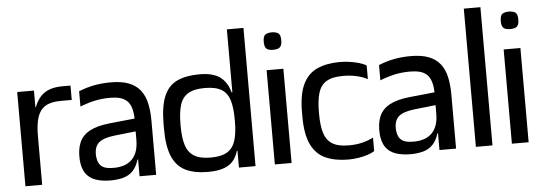

<svg xmlns="http://www.w3.org/2000/svg" viewBox="-56 -1103 3627 1287"><g transform="rotate(-5 1757.5 -459.5)"><path d="M68 0V-634H180.7V-521.7H183.7Q201 -567 227 -594.2Q253 -621.3 289.2 -633.7Q325.3 -646 373.3 -646H427.7V-549.3H353.3Q286.3 -549.3 248.8 -525.7Q211.3 -502 196 -453.3Q180.7 -404.7 180.7 -328V0Z M836 0V-307Q836 -313 836 -322.3Q836 -331.7 836.3 -341.8Q836.7 -352 836.7 -360.8Q836.7 -369.7 836.7 -373.7Q836.7 -425.3 826.7 -458.3Q816.7 -491.3 796.7 -509.3Q776.7 -527.3 748.5 -534.3Q720.3 -541.3 684 -541.3Q630.7 -541.3 581.3 -530.7Q532 -520 482 -500V-603Q536.7 -625 587.8 -634.3Q639 -643.7 694 -644Q769.7 -644.7 819 -625.5Q868.3 -606.3 896.5 -569.7Q924.7 -533 936.2 -481.3Q947.7 -429.7 947.7 -365.3V0ZM645 11Q583.7 11.3 540.3 -4Q497 -19.3 473.3 -54Q449.7 -88.7 446 -146Q442.3 -214 462.3 -261Q482.3 -308 532.5 -335.2Q582.7 -362.3 668 -371L856 -390.3V-304.3L693.3 -286.3Q619 -278.3 586.7 -250.8Q554.3 -223.3 557 -163.7Q560 -123 576 -102.5Q592 -82 619.3 -76Q646.7 -70 681.7 -71.3Q709 -72.3 736 -80.7Q763 -89 785.7 -108.2Q808.3 -127.3 822.2 -161.3Q836 -195.3 836 -247.3L854 -113H832Q817 -64 790.7 -37.2Q764.3 -10.3 727.7 0Q691 10.3 645 11Z M1296.7 11Q1204.3 11 1144.5 -18.7Q1084.7 -48.3 1055.7 -117.2Q1026.7 -186 1026.7 -302V-332Q1026.7 -453 1055.7 -521.5Q1084.7 -590 1144.5 -618Q1204.3 -646 1296.7 -646Q1385.7 -646 1434 -610.5Q1482.3 -575 1501 -501.8Q1519.7 -428.7 1519.7 -316V-294Q1519.7 -181.3 1500.7 -114.5Q1481.7 -47.7 1433.3 -18.3Q1385 11 1296.7 11ZM1494 -112.7V-130.7H1509V-112.7ZM1322.4 -83.3Q1394.7 -83.3 1434 -107.7Q1473.3 -132 1489 -182.2Q1504.7 -232.5 1504.7 -309.9V-324.7Q1504.7 -403 1489.5 -453Q1474.3 -503 1435 -527.2Q1395.6 -551.3 1322.7 -551.3Q1250.2 -551.3 1210.3 -527.2Q1170.3 -503 1155 -452.9Q1139.7 -402.8 1139.7 -324.7V-309.9Q1139.7 -232.7 1155.5 -182.3Q1171.3 -132 1211.2 -107.7Q1251 -83.3 1322.4 -83.3ZM1494 -488.3V-506.3H1509V-488.3ZM1504.7 0V-930H1616.3V0Z M1746.3 0V-634H1859V0ZM1802.3 -766.3Q1785.7 -766.3 1772.2 -770.3Q1758.7 -774.3 1751.2 -786.7Q1743.7 -799 1743.7 -825.2Q1743.7 -864.4 1760.7 -874.2Q1777.7 -884 1802.7 -884Q1827.7 -884 1844.7 -874.2Q1861.7 -864.4 1861.7 -825.2Q1861.7 -799 1853.8 -786.7Q1846 -774.3 1832.5 -770.3Q1819 -766.3 1802.3 -766.3Z M2417.3 -515Q2388.7 -531.3 2346 -541.3Q2303.3 -551.3 2253 -551.3Q2180 -551.3 2140.7 -527.2Q2101.3 -503 2086.2 -453Q2071 -403 2071 -324.7V-310.7Q2071 -233.3 2086.3 -183Q2101.7 -132.7 2141.2 -108.3Q2180.7 -84 2253 -84Q2303 -84 2345.8 -95.2Q2388.7 -106.3 2417.3 -121.7V-30.7Q2398.3 -18.7 2369.2 -9.3Q2340 0 2307 5.2Q2274 10.3 2241 10.3Q2151.3 10.3 2088 -18Q2024.7 -46.3 1991.3 -114.8Q1958 -183.3 1958 -303.3V-332Q1958 -452 1991 -520.5Q2024 -589 2087.3 -617.5Q2150.7 -646 2241 -646Q2274 -646 2307.3 -641Q2340.7 -636 2369.7 -627.5Q2398.7 -619 2417.3 -606.7Z M2854 0V-307Q2854 -313 2854 -322.3Q2854 -331.7 2854.3 -341.8Q2854.7 -352 2854.7 -360.8Q2854.7 -369.7 2854.7 -373.7Q2854.7 -425.3 2844.7 -458.3Q2834.7 -491.3 2814.7 -509.3Q2794.7 -527.3 2766.5 -534.3Q2738.3 -541.3 2702 -541.3Q2648.7 -541.3 2599.3 -530.7Q2550 -520 2500 -500V-603Q2554.7 -625 2605.8 -634.3Q2657 -643.7 2712 -644Q2787.7 -644.7 2837 -625.5Q2886.3 -606.3 2914.5 -569.7Q2942.7 -533 2954.2 -481.3Q2965.7 -429.7 2965.7 -365.3V0ZM2663 11Q2601.7 11.3 2558.3 -4Q2515 -19.3 2491.3 -54Q2467.7 -88.7 2464 -146Q2460.3 -214 2480.3 -261Q2500.3 -308 2550.5 -335.2Q2600.7 -362.3 2686 -371L2874 -390.3V-304.3L2711.3 -286.3Q2637 -278.3 2604.7 -250.8Q2572.3 -223.3 2575 -163.7Q2578 -123 2594 -102.5Q2610 -82 2637.3 -76Q2664.7 -70 2699.7 -71.3Q2727 -72.3 2754 -80.7Q2781 -89 2803.7 -108.2Q2826.3 -127.3 2840.2 -161.3Q2854 -195.3 2854 -247.3L2872 -113H2850Q2835 -64 2808.7 -37.2Q2782.3 -10.3 2745.7 0Q2709 10.3 2663 11Z M3099 0V-930H3210.7V0Z M3341.3 0V-634H3454V0ZM3397.3 -766.3Q3380.7 -766.3 3367.2 -770.3Q3353.7 -774.3 3346.2 -786.7Q3338.7 -799 3338.7 -825.2Q3338.7 -864.4 3355.7 -874.2Q3372.7 -884 3397.7 -884Q3422.7 -884 3439.7 -874.2Q3456.7 -864.4 3456.7 -825.2Q3456.7 -799 3448.8 -786.7Q3441 -774.3 3427.5 -770.3Q3414 -766.3 3397.3 -766.3Z"/></g></svg>

Font: Matangi Light
Style: Regular
Weight: 300
Designer: Prashant Pant
Foundry: The Graphic Ant
Version: Version 3.002